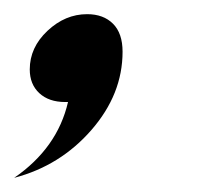

<svg xmlns="http://www.w3.org/2000/svg" viewBox="-29 -136 300 271"><path d="M144 -63Q144 -3 100 47.5Q56 98 -9 115Q52 73 67 8H63Q40 8 26.5 -4.5Q13 -17 13 -38Q13 -69 38 -92.5Q63 -116 94 -116Q117 -116 130.5 -102.5Q144 -89 144 -63Z"/></svg>

Font: Srisakdi
Style: Bold
Weight: 700
Designer: Cadson Demak Co.,Ltd.
Foundry: Cadson Demak Co.,Ltd.
Version: Version 1.000